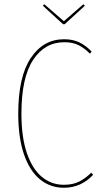

<svg xmlns="http://www.w3.org/2000/svg" viewBox="-20 -876 479 905"><path d="M412 -633 404 -623Q377 -650 349.5 -663.5Q322 -677 283 -677Q191 -677 136 -593.5Q81 -510 81 -340Q81 -230 106.5 -155Q132 -80 177 -42.5Q222 -5 281 -5Q324 -5 354 -20.5Q384 -36 410 -62L419 -52Q362 9 281 9Q217 9 168.5 -30.5Q120 -70 93 -148.5Q66 -227 66 -340Q66 -514 125 -602.5Q184 -691 282 -691Q324 -691 354.5 -676Q385 -661 412 -633ZM380 -849 285 -762H277L182 -849L189 -856L281 -776L373 -856Z"/></svg>

Font: Fira Sans Compressed Hair
Style: Regular
Weight: 100
Width: 1
Designer: bBox Type GmbH & Carrois Corporate GbR & Edenspiekermann AG
Foundry: bBox Type GmbH & Carrois Corporate GbR & Edenspiekermann AG
Version: Version 4.301